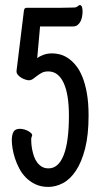

<svg xmlns="http://www.w3.org/2000/svg" viewBox="-20 -715 406 763"><path d="M75.2 -673.8Q76.2 -680.2 79.6 -682.1Q83 -684.1 85.9 -684.1H187Q208 -684.1 223.9 -684.1Q239.7 -684.1 251 -684.6Q263.7 -684.6 272.9 -685.1Q278.8 -685.1 282.5 -686.5Q286.1 -688 288.6 -689.9Q291 -691.9 293 -693.4Q294.9 -694.8 297.9 -694.8Q300.8 -694.8 303 -692.1Q305.2 -689.5 306.2 -685.8Q307.1 -682.1 307.6 -677.7Q308.1 -673.3 308.1 -669.9Q308.1 -658.2 305.9 -647.5Q303.7 -636.7 299.1 -628.4Q294.4 -620.1 287.4 -615Q280.3 -609.9 270 -609.9H139.2L127.9 -483.9Q137.7 -491.7 153.1 -497.3Q168.5 -502.9 188 -502.9Q202.1 -502.9 218.3 -498.8Q234.4 -494.6 250.2 -484.1Q266.1 -473.6 281 -455.6Q295.9 -437.5 307.1 -410.2Q318.4 -382.8 325.2 -344.7Q332 -306.6 332 -255.9Q332 -178.2 318.1 -124.3Q304.2 -70.3 281.5 -36.4Q258.8 -2.4 230.2 12.7Q201.7 27.8 171.9 27.8Q143.6 27.8 121.6 17.6Q99.6 7.3 83.5 -8.8Q67.4 -24.9 56.6 -45.4Q45.9 -65.9 39.3 -86.4Q32.7 -106.9 29.8 -125.7Q26.9 -144.5 26.9 -157.2Q26.9 -179.2 33.7 -191.2Q40.5 -203.1 59.1 -203.1Q68.4 -203.1 77.1 -200.4Q85.9 -197.8 92.8 -193.8Q99.6 -189.9 103.8 -185.8Q107.9 -181.6 107.9 -178.2Q107.9 -175.8 107.2 -174.3Q106.4 -172.9 105.7 -171.1Q105 -169.4 104.5 -167Q104 -164.6 104 -160.2Q104 -154.8 104.7 -144Q105.5 -133.3 107.9 -120.6Q110.4 -107.9 114.7 -94.7Q119.1 -81.5 127 -70.6Q134.8 -59.6 146 -52.7Q157.2 -45.9 172.9 -45.9Q212.4 -45.9 233.2 -98.9Q253.9 -151.9 253.9 -255.9Q253.9 -296.9 248.8 -329.3Q243.7 -361.8 233.4 -384.5Q223.1 -407.2 207.8 -419.2Q192.4 -431.2 171.9 -431.2Q156.2 -431.2 145.8 -425.5Q135.3 -419.9 127 -413.3Q118.7 -406.7 111.1 -401.4Q103.5 -396 94.2 -396Q89.8 -396 81.1 -398.7Q72.3 -401.4 64 -406.5Q55.7 -411.6 50 -418.9Q44.4 -426.3 45.9 -435.1Z"/></svg>

Font: Grand Hotel
Style: Regular
Weight: 400
Designer: Brian J. Bonislawsky & Jim Lyles for Astigmatic (AOETI)
Foundry: Astigmatic (AOETI)
Version: Version 001.000